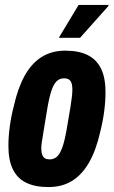

<svg xmlns="http://www.w3.org/2000/svg" viewBox="-20 -745 461 777"><path d="M176 12Q122 12 86 -5.5Q50 -23 32 -60Q14 -97 14 -155Q14 -191 19.5 -232.5Q25 -274 36 -316Q52 -388 79.5 -438Q107 -488 148 -514Q189 -540 244 -540Q299 -540 335 -522Q371 -504 389 -467Q407 -430 407 -372Q407 -335 401.5 -293.5Q396 -252 385 -209Q369 -138 341 -88.5Q313 -39 272.5 -13.5Q232 12 176 12ZM181 -100Q198 -100 210 -110.5Q222 -121 231.5 -146.5Q241 -172 249 -217Q260 -279 265 -311Q270 -343 271.5 -357.5Q273 -372 273 -380Q273 -398 269.5 -408.5Q266 -419 258.5 -423.5Q251 -428 239 -428Q222 -428 210 -417Q198 -406 189 -380.5Q180 -355 172 -309Q162 -247 156.5 -215Q151 -183 149 -168.5Q147 -154 147 -145Q147 -129 151 -118.5Q155 -108 162.5 -104Q170 -100 181 -100ZM218 -592 298 -725H419V-721L304 -592Z"/></svg>

Font: Archivo ExtraCondensed ExtraBold
Style: Italic
Weight: 800
Width: 2
Italic angle: -10°
Designer: Hector Gatti
Foundry: Omnibus-Type
Version: Version 2.001